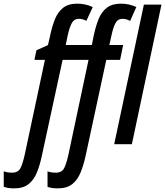

<svg xmlns="http://www.w3.org/2000/svg" viewBox="-141 -785 898 1045"><path d="M-63.5 240.2Q-79.1 240.2 -92.8 238.5Q-106.4 236.8 -120.6 231.9V147.5Q-100.1 154.8 -75.7 154.8Q-40.5 154.8 -28.1 127.2Q-15.6 99.6 -5.4 52.2L103.5 -459H46.4L57.1 -511.2L120.1 -539.6L132.3 -593.3Q142.6 -642.1 158.2 -680.9Q173.8 -719.7 202.4 -742.4Q231 -765.1 279.8 -765.1Q301.3 -765.1 322.8 -760.5Q344.2 -755.9 363.8 -746.6L329.1 -671.4Q308.6 -682.6 288.6 -682.6Q262.2 -682.6 249.5 -658.7Q236.8 -634.8 227.5 -592.3L216.8 -540H358.9L369.6 -593.3Q379.9 -642.1 395.5 -680.9Q411.1 -719.7 439.9 -742.4Q468.8 -765.1 517.6 -765.1Q539.1 -765.1 560.3 -760.5Q581.5 -755.9 601.1 -746.6L567.4 -671.4Q545.4 -682.6 526.4 -682.6Q500 -682.6 487.3 -658.7Q474.6 -634.8 465.8 -592.3L454.1 -540H529.3L512.7 -459H437.5L325.7 60.1Q314.5 111.8 298.1 152.6Q281.7 193.4 252.7 216.8Q223.6 240.2 173.8 240.2Q158.7 240.2 144.8 238.5Q130.9 236.8 117.7 231.9V147.5Q136.2 154.8 162.6 154.8Q197.3 154.8 209.7 127.2Q222.2 99.6 232.4 52.2L340.8 -459H199.7L87.4 60.1Q76.7 111.8 60.3 152.6Q43.9 193.4 14.9 216.8Q-14.2 240.2 -63.5 240.2ZM480.5 0 642.1 -759.8H737.8L576.7 0Z"/></svg>

Font: Open Sans Condensed SemiBold
Style: Italic
Weight: 600
Width: 3
Italic angle: -12°
Designer: Monotype Design Team
Foundry: Monotype Imaging Inc.
Version: Version 3.000; ttfautohint (v1.8.4)